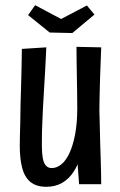

<svg xmlns="http://www.w3.org/2000/svg" viewBox="-20 -708 462 738"><path d="M158 10Q119 10 96.5 -9Q74 -28 65 -63.5Q56 -99 56 -148Q56 -160 56.5 -183.5Q57 -207 58 -239Q59 -271 59 -308Q60 -343 61 -374.5Q62 -406 62.5 -433.5Q63 -461 63.5 -483Q64 -505 64 -520L158 -526Q157 -501 155.5 -474.5Q154 -448 152.5 -419.5Q151 -391 149 -359.5Q147 -328 145 -290Q144 -266 143 -244.5Q142 -223 141.5 -204.5Q141 -186 141 -170.5Q141 -155 141 -145Q141 -119 144.5 -100Q148 -81 156.5 -71.5Q165 -62 179 -62Q198 -62 215.5 -76Q233 -90 246.5 -118.5Q260 -147 268.5 -190.5Q277 -234 277 -292L315 -297Q314 -247 309 -201Q304 -155 293 -116.5Q282 -78 264 -49.5Q246 -21 219.5 -5.5Q193 10 158 10ZM284 0 276 -108Q277 -155 277 -201Q277 -247 277 -292Q277 -318 276.5 -348.5Q276 -379 275.5 -410.5Q275 -442 274.5 -472Q274 -502 274 -528L369 -526Q368 -500 367 -472.5Q366 -445 365 -418.5Q364 -392 363.5 -367Q363 -342 362.5 -320.5Q362 -299 362 -283Q363 -256 363.5 -225Q364 -194 365 -161.5Q366 -129 367 -98.5Q368 -68 368.5 -43Q369 -18 369 0ZM258 -581 171 -583 88 -650 115 -688 215 -635 314 -687 343 -652Z"/></svg>

Font: Truculenta SemiBold
Style: Regular
Weight: 600
Version: Version 1.002